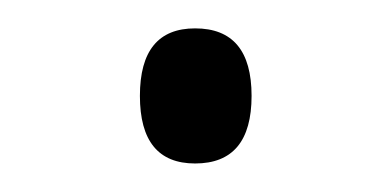

<svg xmlns="http://www.w3.org/2000/svg" viewBox="-20 -420 278 136"><path d="M79.1 -352.1Q79.1 -399.9 118.2 -399.9Q158.2 -399.9 158.2 -352.1Q158.2 -304.2 118.2 -304.2Q79.1 -304.2 79.1 -352.1Z"/></svg>

Font: TypoPRO Open Sans
Style: Regular
Weight: 300
Foundry: Ascender Corporation
Version: Version 1.10